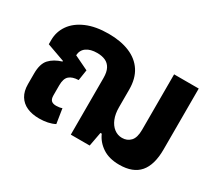

<svg xmlns="http://www.w3.org/2000/svg" viewBox="-108 -782 1143 1013"><g transform="rotate(30 463.5 -275.5)"><path d="M206 10Q163 10 131.5 -4Q100 -18 82.5 -46.5Q65 -75 65 -118V-183Q65 -242 91 -270Q117 -298 163 -312L164 -316L55 -355V-381Q55 -431 83.5 -472Q112 -513 167.5 -537Q223 -561 302 -561Q376 -561 430 -538.5Q484 -516 513 -471.5Q542 -427 542 -360V-252Q542 -212 554 -182.5Q566 -153 587.5 -136.5Q609 -120 636 -120Q667 -120 687 -141Q707 -162 707 -210V-548H857V-177Q857 -83 817 -36.5Q777 10 694 10Q632 10 591.5 -17Q551 -44 533 -86H525L509 0H394V-345Q394 -381 382.5 -402.5Q371 -424 350 -433.5Q329 -443 300 -443Q259 -443 235 -426Q211 -409 209 -377L296 -335L286 -270Q249 -269 230 -252.5Q211 -236 211 -195V-134Q211 -112 220.5 -102.5Q230 -93 251 -93Q260 -93 269.5 -94.5Q279 -96 286 -99L300 -10Q281 0 257 5Q233 10 206 10Z"/></g></svg>

Font: Noto Sans Thai
Style: Bold
Weight: 700
Designer: Monotype Design Team
Foundry: Monotype Imaging Inc.
Version: Version 2.001